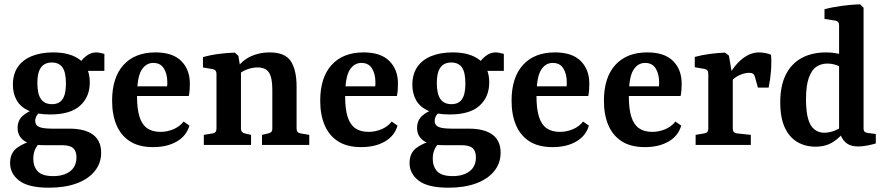

<svg xmlns="http://www.w3.org/2000/svg" viewBox="-20 -675 4119 894"><path d="M451 36Q451 85 421 122Q391 159 336.5 179Q282 199 208 199Q113 199 70 166.5Q27 134 27 84Q27 38 58.5 14Q90 -10 141 -22L175 -19Q159 -7 147 13.5Q135 34 135 65Q135 100 155.5 122.5Q176 145 228 145Q277 145 306.5 122.5Q336 100 336 57Q336 29 321 15Q306 1 267 1H186Q120 1 91 -20.5Q62 -42 62 -79Q62 -114 85 -135Q108 -156 142 -166L174 -158Q158 -148 151 -136.5Q144 -125 144 -112Q144 -92 162 -84Q180 -76 224 -76H303Q375 -76 413 -48Q451 -20 451 36ZM398 -291Q398 -224 353 -183Q308 -142 214 -142Q152 -142 113.5 -159.5Q75 -177 57.5 -208.5Q40 -240 40 -280Q40 -329 62.5 -362.5Q85 -396 127.5 -413.5Q170 -431 228 -431Q308 -431 353 -396Q398 -361 398 -291ZM154 -288Q154 -237 171 -213.5Q188 -190 222 -190Q256 -190 271.5 -213.5Q287 -237 287 -286Q287 -338 271 -361Q255 -384 221 -384Q200 -384 185 -374.5Q170 -365 162 -344Q154 -323 154 -288ZM370 -345 342 -367Q358 -396 380.5 -413.5Q403 -431 427 -431Q437 -431 447.5 -428.5Q458 -426 466 -424V-345Z M502 -206Q502 -314 555 -372.5Q608 -431 704 -431Q784 -431 824 -391Q864 -351 864 -286Q864 -272 863 -256.5Q862 -241 859 -228H581V-273H758Q759 -278 759 -282Q759 -286 759 -292Q759 -331 743 -356.5Q727 -382 694 -382Q659 -382 638.5 -348Q618 -314 618 -227Q618 -168 629.5 -131.5Q641 -95 665 -78Q689 -61 727 -61Q758 -61 787 -73Q816 -85 835 -109L862 -90Q848 -42 803 -16Q758 10 693 10Q627 10 585 -17Q543 -44 522.5 -92.5Q502 -141 502 -206Z M1200 0V-47L1230 -54Q1239 -56 1243.5 -61Q1248 -66 1248 -76V-258Q1248 -313 1232.5 -337Q1217 -361 1180 -361Q1153 -361 1127 -350.5Q1101 -340 1079 -320L1080 -355Q1109 -395 1148.5 -413Q1188 -431 1235 -431Q1308 -431 1334.5 -389.5Q1361 -348 1361 -272V-76Q1361 -57 1379 -54L1420 -47V0ZM929 0V-47L971 -54Q988 -57 988 -76V-331Q988 -350 971 -353L925 -361V-409Q960 -419 999 -424Q1038 -429 1073 -430L1090 -415L1102 -341V-76Q1102 -58 1119 -54L1149 -47V0Z M1471 -206Q1471 -314 1524 -372.5Q1577 -431 1673 -431Q1753 -431 1793 -391Q1833 -351 1833 -286Q1833 -272 1832 -256.5Q1831 -241 1828 -228H1550V-273H1727Q1728 -278 1728 -282Q1728 -286 1728 -292Q1728 -331 1712 -356.5Q1696 -382 1663 -382Q1628 -382 1607.5 -348Q1587 -314 1587 -227Q1587 -168 1598.5 -131.5Q1610 -95 1634 -78Q1658 -61 1696 -61Q1727 -61 1756 -73Q1785 -85 1804 -109L1831 -90Q1817 -42 1772 -16Q1727 10 1662 10Q1596 10 1554 -17Q1512 -44 1491.5 -92.5Q1471 -141 1471 -206Z M2311 36Q2311 85 2281 122Q2251 159 2196.5 179Q2142 199 2068 199Q1973 199 1930 166.5Q1887 134 1887 84Q1887 38 1918.5 14Q1950 -10 2001 -22L2035 -19Q2019 -7 2007 13.5Q1995 34 1995 65Q1995 100 2015.5 122.5Q2036 145 2088 145Q2137 145 2166.5 122.5Q2196 100 2196 57Q2196 29 2181 15Q2166 1 2127 1H2046Q1980 1 1951 -20.5Q1922 -42 1922 -79Q1922 -114 1945 -135Q1968 -156 2002 -166L2034 -158Q2018 -148 2011 -136.5Q2004 -125 2004 -112Q2004 -92 2022 -84Q2040 -76 2084 -76H2163Q2235 -76 2273 -48Q2311 -20 2311 36ZM2258 -291Q2258 -224 2213 -183Q2168 -142 2074 -142Q2012 -142 1973.5 -159.5Q1935 -177 1917.5 -208.5Q1900 -240 1900 -280Q1900 -329 1922.5 -362.5Q1945 -396 1987.5 -413.5Q2030 -431 2088 -431Q2168 -431 2213 -396Q2258 -361 2258 -291ZM2014 -288Q2014 -237 2031 -213.5Q2048 -190 2082 -190Q2116 -190 2131.5 -213.5Q2147 -237 2147 -286Q2147 -338 2131 -361Q2115 -384 2081 -384Q2060 -384 2045 -374.5Q2030 -365 2022 -344Q2014 -323 2014 -288ZM2230 -345 2202 -367Q2218 -396 2240.5 -413.5Q2263 -431 2287 -431Q2297 -431 2307.5 -428.5Q2318 -426 2326 -424V-345Z M2362 -206Q2362 -314 2415 -372.5Q2468 -431 2564 -431Q2644 -431 2684 -391Q2724 -351 2724 -286Q2724 -272 2723 -256.5Q2722 -241 2719 -228H2441V-273H2618Q2619 -278 2619 -282Q2619 -286 2619 -292Q2619 -331 2603 -356.5Q2587 -382 2554 -382Q2519 -382 2498.5 -348Q2478 -314 2478 -227Q2478 -168 2489.5 -131.5Q2501 -95 2525 -78Q2549 -61 2587 -61Q2618 -61 2647 -73Q2676 -85 2695 -109L2722 -90Q2708 -42 2663 -16Q2618 10 2553 10Q2487 10 2445 -17Q2403 -44 2382.5 -92.5Q2362 -141 2362 -206Z M2792 -206Q2792 -314 2845 -372.5Q2898 -431 2994 -431Q3074 -431 3114 -391Q3154 -351 3154 -286Q3154 -272 3153 -256.5Q3152 -241 3149 -228H2871V-273H3048Q3049 -278 3049 -282Q3049 -286 3049 -292Q3049 -331 3033 -356.5Q3017 -382 2984 -382Q2949 -382 2928.5 -348Q2908 -314 2908 -227Q2908 -168 2919.5 -131.5Q2931 -95 2955 -78Q2979 -61 3017 -61Q3048 -61 3077 -73Q3106 -85 3125 -109L3152 -90Q3138 -42 3093 -16Q3048 10 2983 10Q2917 10 2875 -17Q2833 -44 2812.5 -92.5Q2792 -141 2792 -206Z M3367 -309Q3383 -344 3406 -371.5Q3429 -399 3456.5 -415Q3484 -431 3514 -431Q3526 -431 3543 -428Q3560 -425 3570 -420Q3573 -389 3570 -347Q3567 -305 3559 -267H3509L3496 -314Q3493 -327 3486.5 -331.5Q3480 -336 3468 -336Q3448 -336 3423 -325Q3398 -314 3376 -288ZM3392 -311V-76Q3392 -57 3411 -54L3476 -47V0H3219V-47L3260 -54Q3278 -57 3278 -76V-331Q3278 -351 3261 -354L3215 -362V-410Q3248 -419 3286 -424Q3324 -429 3356 -430L3374 -416Z M3777 8Q3730 8 3693 -13.5Q3656 -35 3634.5 -80.5Q3613 -126 3613 -199Q3613 -275 3638.5 -326.5Q3664 -378 3712 -404.5Q3760 -431 3827 -431Q3850 -431 3873.5 -427Q3897 -423 3910 -418L3898 -359Q3890 -367 3871 -373Q3852 -379 3832 -379Q3803 -379 3781 -364Q3759 -349 3746 -312.5Q3733 -276 3733 -213Q3733 -155 3743 -121Q3753 -87 3772.5 -72Q3792 -57 3817 -57Q3840 -57 3863.5 -65.5Q3887 -74 3903 -89L3916 -71Q3895 -37 3860 -14.5Q3825 8 3777 8ZM4001 -639V-78Q4001 -66 4006 -61.5Q4011 -57 4020 -56L4058 -51V-7Q4045 -3 4021 2Q3997 7 3976 7Q3937 7 3915.5 -13.5Q3894 -34 3887 -71V-558Q3887 -576 3870 -579L3819 -587V-632Q3856 -642 3902 -648Q3948 -654 3985 -655Z"/></svg>

Font: Rasa SemiBold
Style: Regular
Weight: 600
Designer: Anna Giedrys (Yrsa+Rasa design), David Brezina (Yrsa art-direction, Rasa art-direction, design)
Foundry: Rosetta Type Foundry
Version: Version 2.004